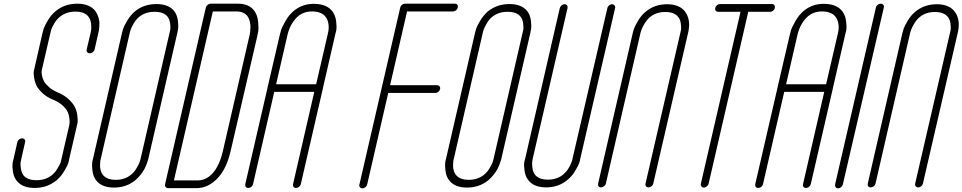

<svg xmlns="http://www.w3.org/2000/svg" viewBox="-20 -820 5218 1041"><path d="M398 -143 355 43Q354 51 350 64.5Q346 78 328 108Q310 138 286 158Q236 199 168 199Q99 199 69 158Q54 138 50 109.5Q46 81 48 67.5Q50 54 53 44L74 -49Q76 -58 83.5 -64Q91 -70 100 -70Q106 -70 110 -67Q114 -64 116 -59.5Q118 -55 116 -49L95 44V45Q93 51 91.5 60.5Q90 70 93 92Q96 114 106 129Q127 157 178 157Q228 157 262 129Q280 114 293 91.5Q306 69 309 59.5Q312 50 313 43L356 -143Q357 -148 357.5 -155Q358 -162 356 -180Q354 -198 346.5 -214Q339 -230 319.5 -248Q300 -266 271 -278Q234 -293 210 -315.5Q186 -338 177 -357.5Q168 -377 165 -398Q162 -419 162.5 -427.5Q163 -436 165 -442L211 -644Q213 -652 217 -665Q221 -678 238.5 -708Q256 -738 281 -759Q330 -800 399 -800Q467 -800 498 -759Q509 -743 514.5 -723.5Q520 -704 519 -686.5Q518 -669 517 -660Q516 -651 514 -645L493 -552Q491 -543 483 -537Q475 -531 466.5 -531Q458 -531 453 -537Q448 -543 450 -552L472 -645V-646Q473 -651 474.5 -661Q476 -671 473.5 -693Q471 -715 460 -729Q439 -757 389 -757Q339 -757 305 -729Q287 -715 274 -692.5Q261 -670 258 -660Q255 -650 254 -644L207 -442Q206 -438 205.5 -431.5Q205 -425 208 -409Q211 -393 219 -378.5Q227 -364 246.5 -347Q266 -330 295 -318Q331 -303 355 -279.5Q379 -256 388 -235.5Q397 -215 399.5 -191.5Q402 -168 401 -158.5Q400 -149 398 -143Z M598 197Q530 197 500 156Q485 136 481.5 106.5Q478 77 479.5 64Q481 51 484 42L642 -644Q644 -652 648 -665Q652 -678 669.5 -707.5Q687 -737 711 -758Q760 -798 828 -798Q896 -798 926 -758Q941 -737 944.5 -708Q948 -679 946 -666Q944 -653 942 -644L784 42Q783 45 781.5 50.5Q780 56 775 69.5Q770 83 763 96.5Q756 110 743 126.5Q730 143 715 156Q666 197 598 197ZM734 -728Q717 -714 704.5 -692Q692 -670 688.5 -659.5Q685 -649 684 -644L526 43Q525 45 524.5 49Q524 53 523 63.5Q522 74 522.5 83.5Q523 93 526.5 105.5Q530 118 537 127Q558 155 608 155Q658 155 692 126Q709 112 721.5 90Q734 68 737.5 58Q741 48 742 42L900 -645Q902 -651 903.5 -660.5Q905 -670 902.5 -692Q900 -714 889 -729Q868 -756 818 -756Q768 -756 734 -728Z M1359 -761Q1376 -738 1379.5 -702.5Q1383 -667 1380 -650Q1377 -633 1374 -620L1230 1Q1203 117 1136 168Q1093 200 1046 200Q1042 200 1038 200H892Q883 200 878 194Q873 188 875 179L1096 -779Q1098 -788 1106 -794Q1114 -800 1122 -800H1270Q1331 -800 1359 -761ZM1331 -621Q1332 -624 1333.5 -629.5Q1335 -635 1336.5 -649Q1338 -663 1338 -676Q1338 -689 1334 -705Q1330 -721 1322 -732Q1303 -758 1260 -758H1134L923 158H1049Q1050 158 1051.5 158Q1053 158 1055 158Q1086 158 1114 137Q1165 98 1188 1L1331 -620Q1331 -621 1331 -621Z M1731 -343V-342L1611 178Q1609 187 1601.5 193Q1594 199 1585 199Q1576 199 1571.5 193Q1567 187 1569 178L1684 -322H1467L1352 178Q1350 187 1342.5 193Q1335 199 1326 199Q1317 199 1312.5 193Q1308 187 1310 178L1430 -342V-343L1497 -631Q1499 -640 1503.5 -655.5Q1508 -671 1527.5 -705.5Q1547 -740 1574 -762Q1622 -801 1686 -799Q1754 -798 1784 -756Q1799 -735 1802.5 -704.5Q1806 -674 1804 -660.5Q1802 -647 1799 -639ZM1477 -363H1694L1758 -639Q1766 -671 1759 -700Q1745 -756 1676 -758Q1629 -759 1596 -732Q1584 -722 1573.5 -707.5Q1563 -693 1557 -681.5Q1551 -670 1546.5 -657Q1542 -644 1540.5 -639Q1539 -634 1539 -632Z M2350 -358Q2358 -358 2363 -352Q2368 -346 2366 -337Q2364 -328 2356.5 -322Q2349 -316 2340 -316H2085L1971 179Q1969 188 1961.5 194.5Q1954 201 1945 201Q1936 201 1931 194.5Q1926 188 1929 179L2150 -779Q2152 -788 2159.5 -794Q2167 -800 2176 -800H2446Q2455 -800 2459.5 -794Q2464 -788 2462 -779Q2460 -770 2452.5 -764Q2445 -758 2436 -758H2187L2095 -358Z M2512 197Q2444 197 2414 156Q2399 136 2395.5 106.5Q2392 77 2393.5 64Q2395 51 2398 42L2556 -644Q2558 -652 2562 -665Q2566 -678 2583.5 -707.5Q2601 -737 2625 -758Q2674 -798 2742 -798Q2810 -798 2840 -758Q2855 -737 2858.5 -708Q2862 -679 2860 -666Q2858 -653 2856 -644L2698 42Q2697 45 2695.5 50.5Q2694 56 2689 69.5Q2684 83 2677 96.5Q2670 110 2657 126.5Q2644 143 2629 156Q2580 197 2512 197ZM2648 -728Q2631 -714 2618.5 -692Q2606 -670 2602.5 -659.5Q2599 -649 2598 -644L2440 43Q2439 45 2438.5 49Q2438 53 2437 63.5Q2436 74 2436.5 83.5Q2437 93 2440.5 105.5Q2444 118 2451 127Q2472 155 2522 155Q2572 155 2606 126Q2623 112 2635.5 90Q2648 68 2651.5 58Q2655 48 2656 42L2814 -645Q2816 -651 2817.5 -660.5Q2819 -670 2816.5 -692Q2814 -714 2803 -729Q2782 -756 2732 -756Q2682 -756 2648 -728Z M3126 41Q3125 49 3121 62Q3117 75 3099.5 105Q3082 135 3057 155Q3009 196 2941 196Q2873 196 2843 155Q2828 135 2824 105.5Q2820 76 2822 63Q2824 50 2827 42L3015 -776Q3017 -784 3024.5 -790.5Q3032 -797 3041 -797Q3050 -797 3054.5 -790.5Q3059 -784 3057 -776L2868 42Q2867 49 2865.5 58Q2864 67 2866.5 89Q2869 111 2880 126Q2900 154 2951 154Q3000 154 3034 126Q3042 119 3049 111Q3056 103 3061 95Q3066 87 3070 79Q3074 71 3076.5 65Q3079 59 3081 53Q3083 47 3083.5 45Q3084 43 3084 41L3273 -776Q3274 -781 3278 -786Q3282 -791 3287.5 -794Q3293 -797 3299 -797Q3307 -797 3312 -790.5Q3317 -784 3315 -776Z M3480 175 3669 -643Q3671 -650 3672.5 -659Q3674 -668 3671.5 -690.5Q3669 -713 3658 -727Q3637 -755 3587 -755Q3537 -755 3504 -727Q3486 -712 3473.5 -690Q3461 -668 3458 -658.5Q3455 -649 3453 -643L3265 175Q3263 184 3255 190Q3247 196 3238.5 196Q3230 196 3225.5 190Q3221 184 3223 175L3411 -642Q3413 -650 3417 -663Q3421 -676 3438.5 -706Q3456 -736 3480 -756Q3529 -797 3597 -797Q3665 -797 3695 -756Q3705 -743 3710 -727Q3715 -711 3716 -698Q3717 -685 3715.5 -671Q3714 -657 3713 -651.5Q3712 -646 3711 -643L3522 175Q3520 184 3512.5 190Q3505 196 3496.5 196Q3488 196 3483 190Q3478 184 3480 175Z M4165 -798Q4174 -798 4178.5 -792Q4183 -786 4181 -777Q4180 -771 4176 -766Q4172 -761 4166.5 -758.5Q4161 -756 4155 -756H4037L3822 176Q3820 184 3812.5 190.5Q3805 197 3796 197Q3791 197 3786.5 194Q3782 191 3780.5 186Q3779 181 3780 176L3995 -756H3874Q3865 -756 3860.5 -762Q3856 -768 3858 -777Q3860 -786 3867.5 -792Q3875 -798 3884 -798Z M4496 -343V-342L4376 178Q4374 187 4366.5 193Q4359 199 4350 199Q4341 199 4336.5 193Q4332 187 4334 178L4449 -322H4232L4117 178Q4115 187 4107.5 193Q4100 199 4091 199Q4082 199 4077.5 193Q4073 187 4075 178L4195 -342V-343L4262 -631Q4264 -640 4268.5 -655.5Q4273 -671 4292.5 -705.5Q4312 -740 4339 -762Q4387 -801 4451 -799Q4519 -798 4549 -756Q4564 -735 4567.5 -704.5Q4571 -674 4569 -660.5Q4567 -647 4564 -639ZM4242 -363H4459L4523 -639Q4531 -671 4524 -700Q4510 -756 4441 -758Q4394 -759 4361 -732Q4349 -722 4338.5 -707.5Q4328 -693 4322 -681.5Q4316 -670 4311.5 -657Q4307 -644 4305.5 -639Q4304 -634 4304 -632Z M4508 179 4729 -779Q4730 -785 4734 -789.5Q4738 -794 4743.5 -797Q4749 -800 4755 -800Q4764 -800 4769 -794Q4774 -788 4772 -779L4550 179Q4548 188 4540.5 194.5Q4533 201 4524 201Q4515 201 4510.5 194.5Q4506 188 4508 179Z M4942 175 5131 -643Q5133 -650 5134.5 -659Q5136 -668 5133.5 -690.5Q5131 -713 5120 -727Q5099 -755 5049 -755Q4999 -755 4966 -727Q4948 -712 4935.5 -690Q4923 -668 4920 -658.5Q4917 -649 4915 -643L4727 175Q4725 184 4717 190Q4709 196 4700.5 196Q4692 196 4687.5 190Q4683 184 4685 175L4873 -642Q4875 -650 4879 -663Q4883 -676 4900.5 -706Q4918 -736 4942 -756Q4991 -797 5059 -797Q5127 -797 5157 -756Q5167 -743 5172 -727Q5177 -711 5178 -698Q5179 -685 5177.5 -671Q5176 -657 5175 -651.5Q5174 -646 5173 -643L4984 175Q4982 184 4974.5 190Q4967 196 4958.5 196Q4950 196 4945 190Q4940 184 4942 175Z"/></svg>

Font: Soda Fountain
Style: ThinOblique
Weight: 400
Version: Version 1.0